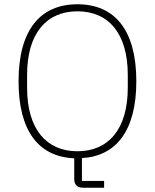

<svg xmlns="http://www.w3.org/2000/svg" viewBox="-20 -730 726 900"><path d="M468 150H370C342 150 328 136 328 109V12C161 5 67 -116 67 -349C67 -589 168 -710 343 -710C518 -710 619 -589 619 -349C619 -118 525 2 364 11V118H468ZM343 -21C488 -21 579 -124 579 -319V-379C579 -574 488 -677 343 -677C198 -677 107 -574 107 -379V-319C107 -124 198 -21 343 -21Z"/></svg>

Font: Plexus Sans ExtraLight
Style: Regular
Weight: 250
Version: Version 2.001;PS 002.001;hotconv 1.0.70;makeotf.lib2.5.58329